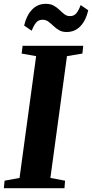

<svg xmlns="http://www.w3.org/2000/svg" viewBox="-32 -982 480 1002"><path d="M-12 0 -8 -39 70 -53.5 156.5 -689 81 -702.5 86 -743H402.5L398 -702.5L317.5 -689L231 -53.5L307.5 -39L304.5 0ZM315.5 -815Q292 -815 275.8 -824.8Q259.5 -834.5 246.5 -847Q233.5 -859.5 220.5 -869.2Q207.5 -879 190.5 -879Q168 -879 155.5 -863Q143 -847 133.5 -821.5L94 -848.5Q105.5 -900 134.5 -931Q163.5 -962 207 -962Q232.5 -962 249.2 -952.2Q266 -942.5 278.8 -930Q291.5 -917.5 304 -907.8Q316.5 -898 332.5 -898Q354.5 -897.5 367 -913.5Q379.5 -929.5 389 -955.5L428.5 -928.5Q417 -876.5 388.2 -845.8Q359.5 -815 315.5 -815Z"/></svg>

Font: Merriweather 60pt ExtraBold
Style: Italic
Weight: 800
Italic angle: -7.8°
Version: Version 2.101